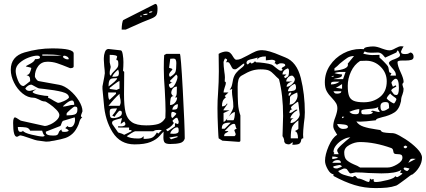

<svg xmlns="http://www.w3.org/2000/svg" viewBox="-20 -725 2174 980"><path d="M400 -126Q390 -119 386 -106Q382 -93 381 -90Q368 -59 350.5 -43Q333 -27 313 -20.5Q293 -14 256 -7Q240 -5 233 -3L215 -2L170 -8Q165 -8 131 -20Q91 -34 85 -34Q80 -34 75 -30.5Q70 -27 66 -27Q47 -27 47 -97Q47 -126 57 -126Q64 -124 75 -116Q86 -108 91 -108L208 -82Q220 -82 238 -90.5Q256 -99 269.5 -112Q283 -125 283 -138Q283 -149 267.5 -165Q252 -181 233 -194Q214 -207 210 -207Q201 -207 192.5 -210.5Q184 -214 177 -218Q161 -226 153 -226Q122 -226 95 -248Q68 -270 51.5 -303.5Q35 -337 35 -369Q35 -437 105.5 -457.5Q176 -478 246 -478Q356 -478 356 -452V-386Q356 -377 338 -377Q294 -395 271 -402.5Q248 -410 222 -410Q192 -410 175 -387.5Q158 -365 158 -335Q158 -331 164.5 -321.5Q171 -312 178 -311L283 -292Q309 -287 336.5 -264Q364 -241 382.5 -211Q401 -181 401 -157Q400 -153 396.5 -145Q393 -137 393 -132Q393 -131 395.5 -128.5Q398 -126 400 -126ZM196 -441H294Q273 -445 253.5 -446Q234 -447 219 -447Q204 -447 196 -447ZM100 -286Q103 -286 116.5 -297Q130 -308 134 -311Q134 -327 130.5 -332.5Q127 -338 115 -342Q127 -342 132.5 -354.5Q138 -367 140 -378Q136 -381 124 -383Q112 -385 112 -387Q112 -388 133.5 -399Q155 -410 159 -423Q184 -423 184 -431Q184 -441 170 -441Q152 -441 125.5 -431Q99 -421 79.5 -403.5Q60 -386 60 -363Q60 -344 71.5 -315Q83 -286 100 -286ZM301 -434Q305 -429 311.5 -425.5Q318 -422 325 -422L331 -423Q331 -431 323 -436Q315 -441 306 -441Q305 -440 303 -438Q301 -436 301 -434ZM332 -227Q332 -247 296.5 -256Q261 -265 205 -271Q182 -273 178 -274Q172 -276 157 -284.5Q142 -293 140 -293Q124 -293 109 -274Q115 -261 130 -261Q136 -261 146.5 -264.5Q157 -268 165 -268Q164 -267 157 -264.5Q150 -262 146 -255Q151 -247 181 -241Q211 -235 226 -235V-225Q235 -224 256 -210Q274 -200 276 -200Q286 -200 306 -209Q326 -218 332 -227ZM347 -212Q337 -212 320 -199Q303 -186 301 -181Q311 -181 327 -185Q342 -190 359 -190Q359 -212 347 -212ZM375 -169Q375 -175 372.5 -178Q370 -181 361 -181H360Q357 -181 338.5 -165Q320 -149 320 -145V-136Q346 -136 360.5 -140.5Q375 -145 375 -164ZM363 -113Q363 -122 361 -126L301 -108Q296 -103 293.5 -94Q291 -85 288 -82L214 -53V-49Q214 -33 252 -33Q267 -33 271.5 -36Q276 -39 279 -46Q281 -57 294 -64Q294 -56 296.5 -54Q299 -52 306 -52H312Q324 -52 331 -58Q328 -63 321.5 -66.5Q315 -70 313 -71L325 -82Q327 -78 330.5 -77Q334 -76 338 -76Q350 -76 356.5 -88Q363 -100 363 -113ZM208 -34Q203 -36 199.5 -45Q196 -54 195 -58H134Q128 -72 112.5 -74.5Q97 -77 71 -77Q71 -52 84 -52Q95 -52 97 -58Q102 -47 142 -37.5Q182 -28 199 -28Q201 -28 204.5 -29.5Q208 -31 208 -34Z M923 -18Q918 0 899 5Q880 10 849 10Q828 10 821 3Q814 -4 814 -24L815 -53Q811 -50 795 -31.5Q779 -13 749 -0.5Q719 12 667 12Q594 12 555 -49.5Q516 -111 510 -197L503 -271V-284Q515 -344 515 -351Q515 -363 512 -387L510 -419V-429Q510 -444 515.5 -459.5Q521 -475 534 -475L596 -468Q603 -468 606.5 -447.5Q610 -427 610 -408Q610 -386 608 -364L614 -358L613 -244Q613 -184 621 -151Q629 -118 653 -101.5Q677 -85 726 -85Q764 -85 787 -92Q810 -99 824 -123L825 -159Q825 -195 821 -267Q816 -327 816 -376Q816 -395 816.5 -415.5Q817 -436 818 -444L829 -450H898Q903 -450 913 -264.5Q923 -79 923 -18ZM540 -350Q540 -340 546 -339Q549 -348 556.5 -355.5Q564 -363 565 -364Q575 -374 579.5 -380.5Q584 -387 584 -397Q584 -417 579 -417.5Q574 -418 574 -420Q574 -424 578 -435Q578 -445 540 -445V-407L545 -384Q545 -380 542.5 -371.5Q540 -363 540 -355ZM860 -371Q860 -369 851.5 -360Q843 -351 843 -342Q843 -340 844.5 -336.5Q846 -333 849 -333Q871 -346 875.5 -357.5Q880 -369 880 -403Q880 -414 877 -420Q874 -426 864 -426L849 -425L843 -379Q860 -375 860 -371ZM587 -354Q587 -358 583 -370Q556 -347 553 -333Q574 -333 580.5 -336Q587 -339 587 -354ZM842 -293Q842 -288 845 -282Q848 -276 852 -276Q864 -276 875 -298Q886 -320 886 -333Q886 -336 883.5 -340Q881 -344 879 -344L849 -314L848 -312Q848 -308 852 -305.5Q856 -303 861 -303Q856 -303 849 -299Q842 -295 842 -293ZM534 -284Q550 -295 564 -307.5Q578 -320 578 -326Q559 -326 550.5 -324Q542 -322 538 -313Q534 -304 534 -284ZM589 -311Q584 -311 557 -290Q544 -279 540 -277V-271L575 -266Q578 -267 582.5 -269.5Q587 -272 590 -272V-309Q590 -311 589 -311ZM868 -235Q854 -235 851 -222Q848 -209 848 -189Q863 -189 873.5 -201Q884 -213 884 -228H873Q881 -234 882 -248.5Q883 -263 883 -283Q870 -283 862 -273Q854 -263 854 -250Q854 -248 857.5 -241.5Q861 -235 868 -235ZM532 -253Q532 -216 540 -216L572 -246V-253ZM534 -185H590Q591 -185 593.5 -191.5Q596 -198 596 -203Q596 -215 593 -225Q592 -229 591 -234Q590 -239 590 -246Q564 -223 534 -185ZM888 -193Q878 -193 869 -184.5Q860 -176 860 -165Q878 -165 883 -169.5Q888 -174 888 -193ZM557 -122Q573 -122 587.5 -128.5Q602 -135 602 -148Q602 -154 600 -157Q598 -160 590 -160Q587 -159 578 -148Q569 -137 565 -129L553 -135Q574 -159 577 -172Q570 -171 559.5 -171Q549 -171 544.5 -168Q540 -165 540 -155Q540 -138 542.5 -130Q545 -122 557 -122ZM854 -142V-135Q854 -124 861 -123Q880 -142 880 -144Q880 -147 873 -150.5Q866 -154 861 -154Q854 -154 854 -142ZM892 -105Q891 -110 888 -117Q885 -124 884 -124Q876 -124 869 -117Q862 -110 861 -110Q861 -106 863 -102.5Q865 -99 868 -98Q859 -84 846.5 -75Q834 -66 829 -66Q829 -60 832 -58Q835 -56 836 -55L873 -80V-96Q877 -96 881 -94Q885 -92 887 -92Q892 -92 892 -105ZM614 -37 651 -55V-61H639V-74H583V-81L596 -80Q620 -80 620 -92Q620 -95 618 -99Q616 -103 614 -105L596 -92Q596 -98 599 -107Q602 -116 602 -123Q599 -121 584 -117.5Q569 -114 560.5 -110Q552 -106 552 -98L553 -92L583 -49Q607 -42 614 -37ZM892 -57Q892 -66 890.5 -70.5Q889 -75 884 -75Q873 -75 861.5 -64Q850 -53 849 -43L866 -42Q892 -42 892 -57ZM806 -61 793 -62Q782 -62 776 -61Q770 -60 762 -55H670Q666 -55 650.5 -45.5Q635 -36 627 -30Q642 -18 685 -18Q694 -18 700 -20Q706 -22 713 -30V-16Q742 -16 755.5 -22Q769 -28 781 -49L788 -43ZM886 -25V-30L844 -23L853 -14ZM752 -630Q712 -615 651 -587L622 -574H601Q601 -590 603.5 -605.5Q606 -621 610 -623L770 -704L773 -705Q784 -705 784 -681Q784 -657 778 -647.5Q772 -638 752 -630ZM753 -667Q742 -667 740 -660H744Q756 -660 758 -667ZM728 -655Q716 -655 708 -648H717Q725 -648 729 -649.5Q733 -651 734 -655ZM700 -639Q703 -639 703 -642Q703 -646 700 -646Q696 -646 696 -642Q698 -639 700 -639Z M1422 -30 1423 -64Q1425 -110 1425 -133Q1425 -240 1404 -321Q1390 -333 1380 -344Q1366 -359 1353 -365Q1340 -371 1309 -371Q1287 -371 1266 -364.5Q1245 -358 1213 -339Q1201 -332 1197 -317.5Q1193 -303 1193 -281Q1193 -227 1195 -195.5Q1197 -164 1207 -136V-7Q1207 -1 1198 -1Q1168 -3 1143 -5Q1118 -7 1115 -7L1096 -19Q1095 -20 1092.5 -75Q1090 -130 1090 -173Q1090 -214 1093 -250Q1097 -308 1097 -361L1096 -450Q1103 -455 1114.5 -458.5Q1126 -462 1133 -462Q1147 -462 1155 -455Q1163 -448 1170 -435Q1179 -420 1186 -420Q1199 -420 1211 -425.5Q1223 -431 1244 -442Q1269 -456 1284.5 -462.5Q1300 -469 1318 -469Q1349 -469 1414 -441L1436 -432Q1495 -409 1515.5 -326.5Q1536 -244 1536 -152Q1536 -126 1531 -94Q1527 -56 1527 -38Q1527 -25 1528 -19Q1518 -19 1517 -9Q1516 1 1509 7.5Q1502 14 1472 14Q1474 8 1474 3Q1474 1 1473 1Q1471 2 1465.5 6.5Q1460 11 1455 12Q1444 12 1436 7L1431 -1Q1431 -18 1422 -30ZM1367 -395Q1371 -394 1386 -381Q1388 -380 1397.5 -372Q1407 -364 1414 -364Q1422 -364 1422 -371L1417 -376Q1419 -380 1427.5 -384Q1436 -388 1436 -392Q1436 -402 1414 -402Q1407 -402 1401.5 -398.5Q1396 -395 1392 -395Q1387 -402 1383 -402L1381 -401L1386 -413Q1379 -420 1366 -420Q1360 -420 1351 -418.5Q1342 -417 1337 -417V-437Q1299 -437 1294 -420V-432Q1290 -429 1282 -427.5Q1274 -426 1272 -425Q1255 -422 1246.5 -417.5Q1238 -413 1238 -402Q1238 -401 1241 -399Q1244 -397 1244 -395L1257 -407Q1257 -407 1263 -401H1266Q1269 -402 1275 -406Q1281 -410 1281 -413L1287 -407Q1302 -407 1328 -403.5Q1354 -400 1367 -395ZM1171 -181Q1171 -194 1170 -203.5Q1169 -213 1168 -220Q1164 -244 1164 -258Q1164 -266 1165 -271L1152 -266Q1159 -276 1161.5 -282.5Q1164 -289 1166 -300L1170 -321Q1175 -340 1185.5 -353Q1196 -366 1211 -377Q1227 -389 1227 -396Q1227 -399 1226 -401Q1219 -399 1203 -385Q1201 -384 1193 -377.5Q1185 -371 1180 -371Q1171 -371 1167 -375.5Q1163 -380 1158 -391Q1154 -399 1150.5 -403.5Q1147 -408 1140 -408Q1136 -408 1133 -407Q1135 -409 1137 -413Q1139 -417 1139 -420Q1139 -423 1134.5 -424.5Q1130 -426 1129 -427Q1128 -427 1124.5 -419Q1121 -411 1121 -407Q1121 -389 1125 -359Q1128 -341 1128 -330L1127 -309Q1129 -309 1131 -306.5Q1133 -304 1133 -303Q1133 -295 1127 -279Q1121 -261 1121 -253H1146L1127 -235L1133 -228Q1121 -219 1117 -209Q1113 -199 1113 -182Q1132 -182 1139 -198Q1139 -194 1141 -194Q1141 -193 1130.5 -179Q1120 -165 1120 -162H1152L1121 -148V-103Q1130 -103 1150.5 -135Q1171 -167 1171 -181ZM1455 -358V-362Q1455 -375 1448 -376Q1422 -366 1422 -345H1442L1429 -333L1436 -326Q1449 -332 1452 -338.5Q1455 -345 1455 -358ZM1443 -282Q1456 -282 1470.5 -295Q1485 -308 1485 -321Q1485 -325 1480 -332Q1475 -339 1470 -339Q1459 -339 1450 -329.5Q1441 -320 1441 -309H1473Q1461 -307 1452 -300Q1443 -293 1443 -282ZM1450 -259Q1468 -259 1479.5 -262.5Q1491 -266 1491 -278Q1491 -283 1490 -287.5Q1489 -292 1485 -297Q1472 -293 1461 -282Q1450 -271 1450 -259ZM1453 -241 1454 -235Q1458 -236 1462 -241.5Q1466 -247 1467 -250L1466 -253Q1453 -253 1453 -241ZM1460 -212Q1460 -197 1458 -191Q1475 -191 1487 -206Q1499 -221 1499 -239L1497 -253Q1482 -247 1471 -240.5Q1460 -234 1460 -226ZM1463 -97Q1479 -97 1494.5 -112Q1510 -127 1510 -142Q1510 -146 1509 -148Q1503 -206 1501 -206Q1499 -206 1482 -193.5Q1465 -181 1465 -175Q1465 -173 1468 -170Q1471 -167 1473 -167Q1465 -167 1461 -161Q1457 -155 1457 -148Q1467 -148 1479 -158Q1489 -166 1497 -166V-162Q1468 -146 1461 -121H1479Q1463 -117 1463 -97ZM1138 -111H1170Q1174 -111 1176.5 -124.5Q1179 -138 1179 -153Q1169 -153 1153.5 -137Q1138 -121 1138 -111ZM1464 -19H1501Q1501 -51 1485 -56Q1488 -57 1495.5 -61.5Q1503 -66 1503 -68V-111Q1476 -91 1470 -74Q1464 -57 1464 -19ZM1112 -68H1127L1158 -99H1152Q1132 -99 1122 -93Q1112 -87 1112 -68ZM1124 -30H1177Q1179 -31 1181 -34Q1183 -37 1183 -39Q1183 -43 1179.5 -50.5Q1176 -58 1176 -60Q1176 -62 1181 -65Q1186 -68 1189 -68Q1185 -70 1183.5 -77Q1182 -84 1180.5 -88.5Q1179 -93 1174 -93Q1162 -93 1145.5 -75.5Q1129 -58 1127 -56H1146Q1143 -51 1136.5 -48Q1130 -45 1127 -41.5Q1124 -38 1124 -30Z M2134 80Q2134 104 2119.5 128Q2105 152 2083 167V166Q2079 166 2049 190Q2042 195 2025 207.5Q2008 220 2003 222Q1980 230 1955 232.5Q1930 235 1897 235Q1840 235 1789.5 219.5Q1739 204 1682 173V164Q1667 164 1653 139.5Q1639 115 1639 96Q1639 64 1657.5 21Q1676 -22 1701 -37Q1698 -43 1689.5 -56.5Q1681 -70 1681 -82Q1681 -101 1692 -128Q1702 -156 1702 -172Q1702 -187 1695.5 -198Q1689 -209 1675 -224Q1657 -242 1647.5 -259.5Q1638 -277 1638 -305Q1638 -352 1664 -391Q1690 -430 1732 -452.5Q1774 -475 1821 -475L1837 -474Q1838 -482 1854.5 -485Q1871 -488 1885 -488Q1903 -488 1930 -477Q1933 -476 1945.5 -472Q1958 -468 1968 -468Q1978 -468 1987.5 -473Q1997 -478 1999 -479Q2017 -489 2027 -489L2040 -488Q2037 -484 2033 -476.5Q2029 -469 2027 -463Q2027 -454 2032.5 -451.5Q2038 -449 2048 -449Q2061 -449 2067 -453Q2073 -457 2077 -457Q2091 -452 2091 -435Q2091 -423 2080 -419.5Q2069 -416 2050 -416H2033Q2009 -416 2009 -408Q2009 -390 2025 -356Q2040 -324 2040 -308Q2040 -303 2037 -300.5Q2034 -298 2034 -296Q2034 -291 2037 -282Q2040 -273 2040 -272Q2040 -258 2034 -242Q2027 -226 2027 -209Q2018 -167 1993 -151Q1968 -135 1931 -127Q1915 -123 1907.5 -120Q1900 -117 1898 -111Q1840 -104 1817 -104L1799 -105Q1810 -87 1835.5 -78.5Q1861 -70 1897 -65Q1914 -63 1922 -61Q1926 -52 1937.5 -49.5Q1949 -47 1969 -46Q1990 -46 1997 -43Q2016 -36 2049.5 -14.5Q2083 7 2108.5 33Q2134 59 2134 80ZM1834 -452Q1835 -450 1852.5 -447Q1870 -444 1879 -444L1917 -445V-431Q1926 -424 1940.5 -409Q1955 -394 1959 -388Q1963 -382 1964 -372Q1965 -362 1967 -357.5Q1969 -353 1978 -352L1972 -339H2001Q2001 -351 1995.5 -360Q1990 -369 1979 -381Q1977 -384 1971 -391Q1965 -398 1965 -404Q1968 -415 1994 -423Q2009 -429 2015.5 -433.5Q2022 -438 2022 -446Q2021 -447 2017.5 -456.5Q2014 -466 2009 -468L2003 -457L1946 -431Q1943 -434 1938 -440.5Q1933 -447 1926.5 -451.5Q1920 -456 1911 -457L1878 -456Q1849 -456 1842 -463Q1839 -460 1837 -456.5Q1835 -453 1834 -452ZM1687 -364Q1756 -371 1756 -394Q1756 -398 1755 -400L1787 -439Q1767 -439 1752.5 -429.5Q1738 -420 1714 -400Q1702 -387 1687 -376ZM1755 -287Q1755 -253 1761.5 -235.5Q1768 -218 1785.5 -210.5Q1803 -203 1837 -203Q1886 -203 1920 -230.5Q1954 -258 1954 -310Q1954 -353 1923 -384Q1892 -415 1849 -415L1818 -414Q1788 -395 1771.5 -359.5Q1755 -324 1755 -287ZM1726 -345Q1726 -335 1719 -331.5Q1712 -328 1699 -325.5Q1686 -323 1682 -321H1731L1744 -358Q1741 -358 1722 -358Q1703 -358 1687 -352Q1695 -349 1708 -347Q1721 -345 1726 -345ZM1682 -339 1670 -333H1682ZM2000 -323Q1994 -323 1986 -315Q1978 -307 1978 -302Q1979 -299 1981 -293Q1983 -287 1985 -283Q1989 -283 1992.5 -286Q1996 -289 2001 -289Q2001 -287 2002 -286Q2003 -285 2003 -284Q2003 -283 1990 -276Q1977 -269 1977 -262Q1985 -250 1989.5 -245Q1994 -240 2003 -240Q2016 -240 2016 -276Q2016 -323 2000 -323ZM1686 -308Q1677 -308 1673 -305.5Q1669 -303 1669 -294Q1695 -294 1713 -308H1694ZM1726 -272V-296Q1721 -293 1711 -286.5Q1701 -280 1694 -277ZM1722 -259H1682Q1686 -251 1689.5 -249Q1693 -247 1701 -247Q1709 -247 1715.5 -249.5Q1722 -252 1722 -259ZM1988 -233Q1986 -235 1980 -239.5Q1974 -244 1972 -248Q1954 -230 1954 -222Q1962 -213 1973 -206Q1984 -199 1990 -197Q1993 -197 1997.5 -205Q2002 -213 2003 -216Q2004 -221 2000 -224.5Q1996 -228 1988 -233ZM1947 -204Q1922 -204 1922 -182Q1922 -159 1934 -159Q1942 -159 1950.5 -163.5Q1959 -168 1966 -173Q1966 -191 1963.5 -197.5Q1961 -204 1947 -204ZM1918 -153Q1918 -158 1913.5 -163Q1909 -168 1909 -172Q1909 -173 1911 -179Q1901 -171 1864 -169Q1842 -167 1833 -165Q1824 -163 1824 -157Q1824 -145 1828.5 -143Q1833 -141 1850 -141Q1883 -141 1883 -154H1873Q1873 -154 1879 -160Q1886 -160 1897.5 -156.5Q1909 -153 1918 -153ZM1814 -168Q1796 -168 1763 -154Q1772 -146 1778.5 -144Q1785 -142 1796 -142Q1808 -142 1811 -147.5Q1814 -153 1814 -168ZM1726 -122Q1732 -122 1737 -129H1726ZM1701 -92Q1704 -81 1712 -74Q1720 -67 1731 -67Q1756 -67 1756 -78Q1756 -87 1736 -89.5Q1716 -92 1701 -92ZM1687 56 1682 62H1708Q1708 58 1704.5 53Q1701 48 1701 42Q1701 35 1723 14.5Q1745 -6 1768 -24Q1752 -24 1731.5 -13Q1711 -2 1696.5 15.5Q1682 33 1682 50Q1683 52 1684.5 53.5Q1686 55 1687 56ZM2034 80Q2034 69 2028.5 65.5Q2023 62 2013 62Q1997 62 1992.5 58.5Q1988 55 1987 45Q1986 35 1978 31Q1892 0 1817 0Q1791 0 1764 14.5Q1737 29 1737 53Q1737 80 1749 91.5Q1761 103 1786 114Q1805 121 1818 130H1959Q1980 130 2007 114Q2034 98 2034 80ZM2040 24Q2040 27 2043 29.5Q2046 32 2048 32Q2055 32 2059 24Q2053 18 2048 18Q2047 19 2043.5 21Q2040 23 2040 24ZM1676 74V87Q1680 87 1688.5 85Q1697 83 1706 81Q1700 76 1691.5 75Q1683 74 1676 74ZM2102 86 2087 85Q2077 85 2073 90.5Q2069 96 2064 106ZM1676 106H1720Q1720 92 1704 92Q1684 92 1676 106ZM1701 135Q1720 129 1726 124Q1724 122 1720 119.5Q1716 117 1713 117Q1707 118 1697.5 120Q1688 122 1682 124L1681 127Q1681 135 1701 135ZM2070 135Q2050 130 2046 130Q2044 130 2042 132Q2040 134 2040 135Q2040 139 2047 143.5Q2054 148 2059 148Q2062 146 2065.5 142Q2069 138 2070 135ZM2034 160 2021 155Q2028 148 2028 145L2027 143Q2000 160 1927 160Q1905 160 1861 158Q1828 155 1795 155Q1792 155 1782.5 157.5Q1773 160 1768 160Q1764 159 1759.5 151.5Q1755 144 1751 139.5Q1747 135 1737 135Q1732 135 1706 148Q1714 160 1734.5 167Q1755 174 1780 179Q1782 177 1786 175Q1790 173 1793 173Q1794 173 1799 179Q1804 185 1806 186Q1816 186 1826 190Q1836 194 1838 195Q1851 202 1861 204Q1868 203 1868 186Q1877 192 1877 192Q1878 192 1880 190.5Q1882 189 1887 189Q1887 199 1888.5 201.5Q1890 204 1899 204Q1918 204 1957.5 194Q1997 184 1997 173Q1997 175 2001 177Q2005 179 2008 179Q2013 177 2023.5 170Q2034 163 2034 160Z"/></svg>

Font: Cabin Sketch
Style: Regular
Weight: 400
Version: Version 1.100